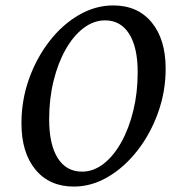

<svg xmlns="http://www.w3.org/2000/svg" viewBox="-20 -675 657 707"><path d="M252 12Q162 12 110.5 -50.5Q59 -113 59 -221Q59 -306 86.5 -383.5Q114 -461 161.5 -522.5Q209 -584 270 -619.5Q331 -655 397 -655Q487 -655 538.5 -592.5Q590 -530 590 -422Q590 -338 562 -260Q534 -182 486 -120.5Q438 -59 377.5 -23.5Q317 12 252 12ZM282 -43Q324 -43 361 -71.5Q398 -100 426.5 -151Q455 -202 471 -268Q487 -334 487 -409Q487 -501 455.5 -550.5Q424 -600 367 -600Q325 -600 287.5 -571.5Q250 -543 221.5 -492.5Q193 -442 177 -376Q161 -310 161 -236Q161 -143 192.5 -93Q224 -43 282 -43Z"/></svg>

Font: Petrona Medium
Style: Italic
Weight: 500
Italic angle: -9°
Designer: Ringo R. Seeber
Foundry: Ringo R. Seeber
Version: Version 2.001; ttfautohint (v1.8.3)